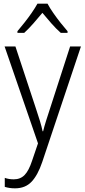

<svg xmlns="http://www.w3.org/2000/svg" viewBox="-20 -785 463 1046"><path d="M5 -532H64L175 -196Q189 -154 198 -124.5Q207 -95 212 -70H215Q221 -95 231 -127Q241 -159 253 -195L362 -532H421L210 98Q186 169 152 205Q118 241 62 241Q46 241 32.5 239Q19 237 6 233V184Q17 188 29.5 190Q42 192 55 192Q91 192 114 168.5Q137 145 155 90L187 -4ZM239 -765Q251 -742 270.5 -714Q290 -686 311 -659.5Q332 -633 348 -615V-606H311Q286 -628 260 -657.5Q234 -687 211 -715Q188 -687 162 -657.5Q136 -628 112 -606H75V-615Q92 -635 113 -661.5Q134 -688 153 -715.5Q172 -743 184 -765Z"/></svg>

Font: Noto Sans Gurmukhi UI SemiCondensed Light
Style: Regular
Weight: 300
Width: 4
Designer: Jelle Bosma - Monotype Design Team
Foundry: Monotype Imaging Inc.
Version: Version 2.004; ttfautohint (v1.8.4.7-5d5b)